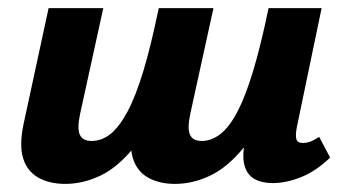

<svg xmlns="http://www.w3.org/2000/svg" viewBox="-20 -444 855 474"><path d="M412 10Q374 10 346.5 -5Q319 -20 308.5 -52Q298 -84 309 -137L372 -424H507L450 -164Q442 -127 449 -111.5Q456 -96 478 -96Q502 -96 524 -113Q546 -130 566 -168Q586 -206 605 -269Q624 -332 643 -424H713Q688 -296 655 -212.5Q622 -129 582 -80Q542 -31 499 -10.5Q456 10 412 10ZM141 10Q103 10 75.5 -5Q48 -20 37.5 -52Q27 -84 38 -137L100 -424H235L178 -164Q170 -127 177 -111.5Q184 -96 206 -96Q231 -96 252.5 -113Q274 -130 294.5 -168Q315 -206 334 -269Q353 -332 372 -424H442Q417 -296 383.5 -212.5Q350 -129 310.5 -80Q271 -31 228 -10.5Q185 10 141 10ZM653 8Q627 8 608.5 -2Q590 -12 583.5 -36Q577 -60 586 -103L652 -424H774L713 -131Q709 -111 711.5 -101Q714 -91 728 -91Q736 -91 745 -94Q754 -97 768 -106L795 -55Q761 -22 724 -7Q687 8 653 8Z"/></svg>

Font: Ysabeau Office ExtraBold
Style: Italic
Weight: 800
Italic angle: -12°
Designer: Christian Thalmann (Catharsis Fonts)
Version: Version 2.001;gftools[0.9.30]; featfreeze: tnum,lnum,ss02